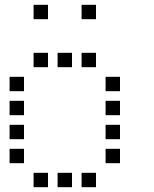

<svg xmlns="http://www.w3.org/2000/svg" viewBox="-20 -800 640 800"><path d="M121 -780Q120 -780 120 -780Q120 -780 120 -779V-721Q120 -720 120 -720Q120 -720 121 -720H179Q180 -720 180 -720Q180 -720 180 -721V-779Q180 -780 180 -780Q180 -780 179 -780ZM321 -780Q320 -780 320 -780Q320 -780 320 -779V-721Q320 -720 320 -720Q320 -720 321 -720H379Q380 -720 380 -720Q380 -720 380 -721V-779Q380 -780 380 -780Q380 -780 379 -780ZM121 -580Q120 -580 120 -580Q120 -580 120 -579V-521Q120 -520 120 -520Q120 -520 121 -520H179Q180 -520 180 -520Q180 -520 180 -521V-579Q180 -580 180 -580Q180 -580 179 -580ZM221 -580Q220 -580 220 -580Q220 -580 220 -579V-521Q220 -520 220 -520Q220 -520 221 -520H279Q280 -520 280 -520Q280 -520 280 -521V-579Q280 -580 280 -580Q280 -580 279 -580ZM321 -580Q320 -580 320 -580Q320 -580 320 -579V-521Q320 -520 320 -520Q320 -520 321 -520H379Q380 -520 380 -520Q380 -520 380 -521V-579Q380 -580 380 -580Q380 -580 379 -580ZM21 -480Q20 -480 20 -480Q20 -480 20 -479V-421Q20 -420 20 -420Q20 -420 21 -420H79Q80 -420 80 -420Q80 -420 80 -421V-479Q80 -480 80 -480Q80 -480 79 -480ZM421 -480Q420 -480 420 -480Q420 -480 420 -479V-421Q420 -420 420 -420Q420 -420 421 -420H479Q480 -420 480 -420Q480 -420 480 -421V-479Q480 -480 480 -480Q480 -480 479 -480ZM21 -380Q20 -380 20 -380Q20 -380 20 -379V-321Q20 -320 20 -320Q20 -320 21 -320H79Q80 -320 80 -320Q80 -320 80 -321V-379Q80 -380 80 -380Q80 -380 79 -380ZM421 -380Q420 -380 420 -380Q420 -380 420 -379V-321Q420 -320 420 -320Q420 -320 421 -320H479Q480 -320 480 -320Q480 -320 480 -321V-379Q480 -380 480 -380Q480 -380 479 -380ZM21 -280Q20 -280 20 -280Q20 -280 20 -279V-221Q20 -220 20 -220Q20 -220 21 -220H79Q80 -220 80 -220Q80 -220 80 -221V-279Q80 -280 80 -280Q80 -280 79 -280ZM421 -280Q420 -280 420 -280Q420 -280 420 -279V-221Q420 -220 420 -220Q420 -220 421 -220H479Q480 -220 480 -220Q480 -220 480 -221V-279Q480 -280 480 -280Q480 -280 479 -280ZM21 -180Q20 -180 20 -180Q20 -180 20 -179V-121Q20 -120 20 -120Q20 -120 21 -120H79Q80 -120 80 -120Q80 -120 80 -121V-179Q80 -180 80 -180Q80 -180 79 -180ZM421 -180Q420 -180 420 -180Q420 -180 420 -179V-121Q420 -120 420 -120Q420 -120 421 -120H479Q480 -120 480 -120Q480 -120 480 -121V-179Q480 -180 480 -180Q480 -180 479 -180ZM121 -80Q120 -80 120 -80Q120 -80 120 -79V-21Q120 -20 120 -20Q120 -20 121 -20H179Q180 -20 180 -20Q180 -20 180 -21V-79Q180 -80 180 -80Q180 -80 179 -80ZM221 -80Q220 -80 220 -80Q220 -80 220 -79V-21Q220 -20 220 -20Q220 -20 221 -20H279Q280 -20 280 -20Q280 -20 280 -21V-79Q280 -80 280 -80Q280 -80 279 -80ZM321 -80Q320 -80 320 -80Q320 -80 320 -79V-21Q320 -20 320 -20Q320 -20 321 -20H379Q380 -20 380 -20Q380 -20 380 -21V-79Q380 -80 380 -80Q380 -80 379 -80Z"/></svg>

Font: Doto Medium
Style: Regular
Weight: 500
Monospace: yes
Version: Version 1.000